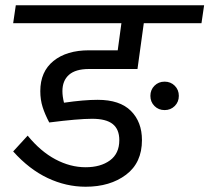

<svg xmlns="http://www.w3.org/2000/svg" viewBox="-20 -709 795 729"><path d="M745 -621H526L502 -447H318Q267 -447 242 -425Q217 -403 217 -363Q217 -343 223 -319Q298 -330 351 -330Q435 -330 477 -288Q519 -246 519 -177Q519 -91 458.5 -45.5Q398 0 305 0Q231 0 161 -33Q91 -66 30 -134L85 -194Q134 -134 190.5 -104Q247 -74 305 -74Q362 -74 397.5 -100Q433 -126 433 -177Q433 -218 408 -238Q383 -258 330 -258Q277 -258 167 -244Q151 -274 142 -302Q133 -330 133 -363Q133 -437 183 -477.5Q233 -518 318 -518H427L441 -621H30L40 -689H755ZM659 -345Q659 -322 643.5 -306.5Q628 -291 605 -291Q582 -291 566.5 -306.5Q551 -322 551 -345Q551 -368 566.5 -383.5Q582 -399 605 -399Q628 -399 643.5 -383.5Q659 -368 659 -345Z"/></svg>

Font: FiraGO
Style: Italic
Weight: 400
Italic angle: -8°
Designer: bBox Type GmbH
Foundry: bBox Type GmbH
Version: Version 1.001